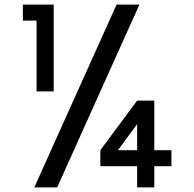

<svg xmlns="http://www.w3.org/2000/svg" viewBox="-20 -820 850 840"><path d="M730 -93H655V0H580V-93H419V-163L580 -380H655V-163H730ZM590 -800 230 0H130L490 -800ZM215 -420H140V-730H80V-800H215ZM580 -163V-277L496 -163Z"/></svg>

Font: Gauge Heavy
Style: Heavy
Weight: 900
Designer: Daniel Pimley
Foundry: Daniel Pimley
Version: Version 2.0